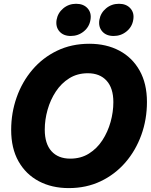

<svg xmlns="http://www.w3.org/2000/svg" viewBox="-20 -967 788 999"><path d="M337.9 11.7Q249.5 11.7 181.9 -24.2Q114.3 -60.1 76.2 -127.7Q38.1 -195.3 38.1 -291Q38.1 -379.9 66.7 -460.7Q95.2 -541.5 148.7 -604.2Q202.1 -667 277.1 -703.1Q352.1 -739.3 444.8 -739.3Q533.2 -739.3 600.6 -703.6Q668 -668 706.3 -600.1Q744.6 -532.2 744.6 -436.5Q744.6 -345.7 715.3 -264.6Q686 -183.6 632.3 -121.6Q578.6 -59.6 503.9 -23.9Q429.2 11.7 337.9 11.7ZM345.7 -141.6Q400.9 -141.6 442.9 -168Q484.9 -194.3 512.9 -237.5Q541 -280.8 555.4 -332.5Q569.8 -384.3 569.8 -435.5Q569.8 -508.3 534.7 -547.1Q499.5 -585.9 437 -585.9Q382.3 -585.9 340.6 -559.8Q298.8 -533.7 270.5 -490.7Q242.2 -447.8 227.5 -395.8Q212.9 -343.8 212.9 -292.5Q212.9 -219.2 247.8 -180.4Q282.7 -141.6 345.7 -141.6ZM571.3 -779.8Q532.7 -779.8 512 -803.5Q491.2 -827.1 497.1 -863.8Q503.4 -899.9 532 -923.6Q560.5 -947.3 599.1 -947.3Q637.2 -947.3 658.4 -923.6Q679.7 -899.9 673.3 -863.8Q667.5 -827.1 638.4 -803.5Q609.4 -779.8 571.3 -779.8ZM348.1 -779.8Q310.1 -779.8 289.3 -803.5Q268.6 -827.1 274.4 -863.8Q280.8 -899.9 309.3 -923.6Q337.9 -947.3 376 -947.3Q414.6 -947.3 435.8 -923.6Q457 -899.9 450.7 -863.8Q444.8 -827.1 415.8 -803.5Q386.7 -779.8 348.1 -779.8Z"/></svg>

Font: Inter Display ExtraBold
Style: Italic
Weight: 800
Italic angle: -9.39999°
Designer: Rasmus Andersson
Foundry: rsms
Version: Version 4.000;git-a52131595